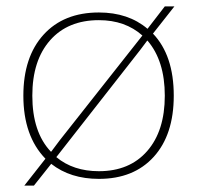

<svg xmlns="http://www.w3.org/2000/svg" viewBox="-20 -549 617 600"><path d="M441 -459 495 -529H525L458 -444Q523 -376 523 -250Q523 -128 460.5 -59Q398 10 289 10Q200 10 140 -37L86 31H56L122 -53Q53 -124 53 -250Q53 -371 116 -440.5Q179 -510 289 -510Q381 -510 441 -459ZM140 -75 167 -111 425 -438Q371 -486 289 -486Q192 -486 136.5 -423Q81 -360 81 -250Q81 -136 139 -75ZM495 -250Q495 -359 441 -422H440L419 -394L156 -58Q209 -14 289 -14Q385 -14 440 -77Q495 -140 495 -250Z"/></svg>

Font: Work Sans ExtraLight
Style: Regular
Weight: 280
Designer: Wei Huang
Foundry: Wei Huang
Version: Version 1.500